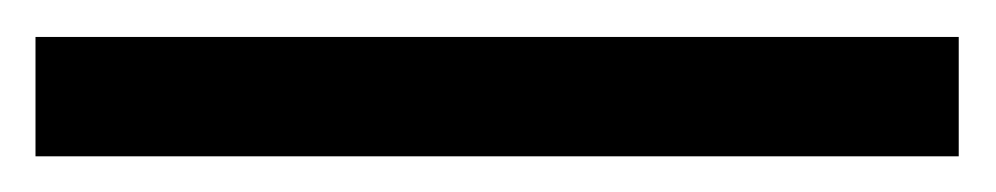

<svg xmlns="http://www.w3.org/2000/svg" viewBox="-22 45 550 106"><path d="M-2.4 65.4H507.3V131.3H-2.4Z"/></svg>

Font: Varta
Style: Bold
Weight: 700
Designer: Joana Correia, Viktoriya Grabowska, Eben Sorkin
Foundry: Sorkin Type
Version: Version 1.002; ttfautohint (v1.3) -l 8 -r 24 -G 200 -x 12 -H